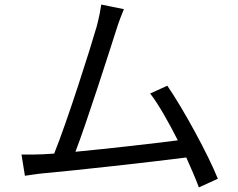

<svg xmlns="http://www.w3.org/2000/svg" viewBox="-20 -786 1040 840"><path d="M933 -4C892 -107 783 -308 712 -411L637 -377C674 -329 718 -251 758 -172C649 -158 457 -136 310 -122C360 -252 458 -559 488 -653C501 -695 512 -721 522 -746L423 -766C419 -740 415 -716 403 -670C375 -572 273 -252 217 -114C199 -113 182 -112 167 -111C138 -110 104 -109 74 -110L89 -17C118 -21 147 -26 172 -28C306 -40 640 -77 795 -97C817 -48 837 -2 850 34Z"/></svg>

Font: Noto Sans JP Regular
Style: Regular
Weight: 400
Designer: Ryoko NISHIZUKA (kana & ideographs); Paul D. Hunt (Latin, Greek & Cyrillic); Wenlong ZHANG (bopomofo); Sandoll Communica
Foundry: Adobe Systems Incorporated
Version: Version 1.004;PS 1.004;hotconv 1.0.82;makeotf.lib2.5.63406